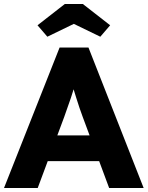

<svg xmlns="http://www.w3.org/2000/svg" viewBox="-21 -937 736 957"><path d="M-1 0 276 -700H420L695 0H523L391 -355Q383 -376 375 -400Q367 -424 359 -449.5Q351 -475 343.5 -499.5Q336 -524 331 -545L361 -546Q355 -521 347.5 -497Q340 -473 332.5 -449.5Q325 -426 316 -402.5Q307 -379 299 -354L167 0ZM131 -134 184 -262H506L558 -134ZM302 -917H392L528 -811L479 -754L347 -818L215 -754L166 -811Z"/></svg>

Font: Our Lexend
Style: Bold
Weight: 700
Designer: Bonnie Shaver-Troup, Thomas Jockin
Foundry: Lexend
Version: Version 1.007